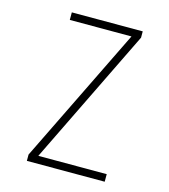

<svg xmlns="http://www.w3.org/2000/svg" viewBox="-107 -799 778 884"><g transform="rotate(15 281.5 -357.0)"><path d="M103 0H474V-36H148L464 -684V-714H126V-678H420L103 -30Z"/></g></svg>

Font: Noto Sans Mono SemiCondensed ExtraLight
Style: Regular
Weight: 200
Width: 4
Designer: Monotype Design Team
Foundry: Monotype Imaging Inc.
Version: Version 2.014